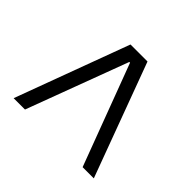

<svg xmlns="http://www.w3.org/2000/svg" viewBox="-122 -942 933 933"><g transform="rotate(-45 344.5 -475.5)"><path d="M54 -277 576 -473V-478L54 -673V-751L640 -534V-417L54 -200Z"/></g></svg>

Font: Matangi Medium
Style: Regular
Weight: 500
Designer: Prashant Pant
Foundry: The Graphic Ant
Version: Version 3.002